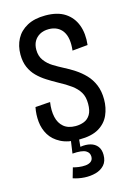

<svg xmlns="http://www.w3.org/2000/svg" viewBox="-132 -739 711 1021"><g transform="rotate(-15 224.0 -229.0)"><path d="M228 12Q166 12 126.5 -8.5Q87 -29 67 -62Q47 -95 43 -135Q39 -175 47 -215L129 -221Q122 -175 130 -139Q138 -103 162.5 -82.5Q187 -62 228 -62Q253 -62 274.5 -70.5Q296 -79 309 -100.5Q322 -122 322 -160Q322 -198 307 -223Q292 -248 264 -268.5Q236 -289 196 -310Q167 -326 139.5 -343.5Q112 -361 90 -383Q68 -405 55 -435Q42 -465 42 -505Q42 -553 62 -590.5Q82 -628 122.5 -650Q163 -672 223 -672Q290 -672 331 -645Q372 -618 389.5 -571Q407 -524 400 -462L315 -454Q319 -488 315 -514.5Q311 -541 298.5 -559.5Q286 -578 266.5 -587.5Q247 -597 222 -597Q193 -597 172.5 -585.5Q152 -574 141 -554.5Q130 -535 130 -508Q130 -473 148 -448.5Q166 -424 193 -407.5Q220 -391 247 -377Q275 -363 304 -344Q333 -325 357 -300Q381 -275 395.5 -240.5Q410 -206 410 -160Q410 -114 392.5 -74.5Q375 -35 335.5 -11.5Q296 12 228 12ZM140 202 156 146Q169 150 187.5 152.5Q206 155 224 153.5Q242 152 254 143Q266 134 266 116Q266 106 261.5 97.5Q257 89 246.5 83Q236 77 218 75Q200 73 173 75L186 -16H229L223 51Q254 46 278.5 52.5Q303 59 317 77Q331 95 331 124Q331 159 312.5 179.5Q294 200 264.5 208Q235 216 202 214Q169 212 140 202Z"/></g></svg>

Font: Bricolage Grotesque Condensed
Style: Regular
Weight: 400
Width: 3
Designer: Mathieu Triay
Foundry: Atelier Triay
Version: Version 1.000;gftools[0.9.30]